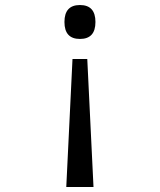

<svg xmlns="http://www.w3.org/2000/svg" viewBox="-20 -566 640 768"><path d="M299.8 -410.2Q237.8 -410.2 237.8 -478Q237.8 -545.9 299.8 -545.9Q361.8 -545.9 361.8 -478Q361.8 -410.2 299.8 -410.2ZM270 -330.1H329.1L354 182.1H245.1Z"/></svg>

Font: TypoPRO Noto Mono
Style: Regular
Weight: 400
Designer: Monotype Design Team
Foundry: Monotype Imaging Inc.
Version: Version 1.00